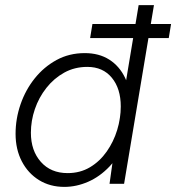

<svg xmlns="http://www.w3.org/2000/svg" viewBox="-20 -720 690 752"><path d="M333 -571 342 -626H650L641 -571ZM409 0 422 -93 523 -700H583L466 0ZM232 12Q176 12 133 -14.5Q90 -41 65.5 -88Q41 -135 41 -196Q41 -255 60.5 -311.5Q80 -368 116 -413Q152 -458 201.5 -485Q251 -512 312 -512Q368 -512 408 -486.5Q448 -461 470 -415Q492 -369 492 -308Q492 -228 469.5 -168Q447 -108 409 -68Q371 -28 325 -8Q279 12 232 12ZM245 -42Q294 -42 332.5 -65Q371 -88 398 -126.5Q425 -165 439 -211Q453 -257 453 -303Q453 -373 418 -415.5Q383 -458 322 -458Q272 -458 231.5 -435.5Q191 -413 161.5 -375.5Q132 -338 116.5 -292.5Q101 -247 101 -200Q101 -130 140 -86Q179 -42 245 -42Z"/></svg>

Font: Figtree Light Light
Style: Italic
Weight: 300
Italic angle: -9.5°
Version: Version 2.000